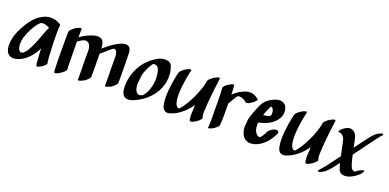

<svg xmlns="http://www.w3.org/2000/svg" viewBox="-7 -1212 3903 1925"><g transform="rotate(20 1944.5 -250.0)"><path d="M443 -68 438 -121C438 -123 437 -124 437 -126V-147C435 -180 433 -213 432 -246C431 -281 430 -316 430 -350C430 -377 430 -403 432 -429L435 -450C435 -458 430 -463 426 -466C395 -484 359 -495 324 -495C316 -495 307 -495 299 -493C269 -488 243 -476 217 -460C193 -447 174 -428 155 -407C138 -389 123 -368 109 -347C94 -324 81 -301 69 -277C46 -231 27 -183 22 -131C21 -120 20 -108 20 -97C20 -73 24 -48 34 -26C45 -4 67 14 92 16C96 16 99 17 103 17C144 17 185 -1 218 -25C255 -51 284 -86 309 -124C318 -139 328 -155 335 -171C337 -128 339 -86 343 -44V-28C343 -27 344 -26 344 -25C344 -14 347 -1 351 10C351 12 353 13 356 13C361 13 370 10 372 10C384 6 397 -1 408 -9C419 -17 430 -25 439 -35C439 -36 447 -45 447 -51C447 -52 447 -54 446 -55ZM267 -211C252 -175 235 -140 215 -108C208 -99 201 -90 193 -82C191 -79 187 -76 184 -73L179 -70C178 -69 177 -68 175 -68C173 -67 171 -66 169 -66L157 -64C156 -64 154 -65 153 -65C150 -66 147 -68 144 -71C137 -78 131 -87 127 -97C123 -113 121 -129 121 -145C121 -152 121 -158 122 -165C125 -197 135 -229 147 -260C162 -295 180 -329 202 -361C210 -373 220 -385 230 -396L241 -406L246 -409C248 -410 248 -411 249 -411L255 -413C260 -414 263 -414 268 -414C278 -414 290 -412 300 -409C313 -405 326 -400 338 -393C337 -391 336 -388 336 -385L333 -380C308 -325 290 -267 267 -211Z M1179 -396C1179 -418 1179 -440 1173 -462C1170 -473 1163 -486 1153 -492C1143 -499 1134 -501 1123 -501C1118 -501 1114 -501 1110 -500C1088 -498 1068 -489 1049 -480C1025 -468 1002 -453 980 -438C954 -419 928 -398 903 -376C903 -394 900 -413 895 -432C884 -468 858 -480 828 -480C785 -480 731 -453 699 -437C682 -427 665 -416 649 -404C649 -428 649 -450 650 -472C650 -479 651 -485 651 -491C651 -492 647 -500 642 -500C629 -500 606 -488 599 -485C592 -485 561 -458 555 -452C546 -443 536 -433 535 -425C533 -401 533 -377 533 -353V-235C533 -162 533 -87 537 -14L540 5C540 6 540 8 541 11C543 13 545 14 549 14C550 14 552 14 553 13C568 11 581 4 593 -3C608 -12 623 -22 635 -34L645 -44C650 -49 653 -55 655 -62C652 -86 652 -111 652 -135C651 -175 650 -214 650 -254C650 -289 649 -323 649 -358C650 -362 663 -368 667 -371L679 -379C684 -381 689 -384 693 -387L714 -396L731 -398C739 -397 748 -394 756 -391C773 -379 781 -357 785 -335C787 -324 787 -312 787 -301V-173C789 -138 789 -104 789 -69V-6C789 1 792 3 798 3C810 3 832 -8 840 -13C852 -13 876 -36 885 -45L895 -55C899 -61 903 -66 905 -73C906 -97 906 -122 906 -146C905 -185 905 -224 905 -262C905 -282 904 -302 904 -321C927 -339 948 -360 970 -379L978 -387C984 -388 990 -397 995 -400L1008 -411C1012 -411 1014 -415 1016 -416L1019 -418H1026C1031 -418 1035 -417 1039 -415C1053 -406 1058 -388 1061 -372C1063 -361 1063 -351 1063 -340V-213C1065 -179 1065 -143 1065 -107V-42C1065 -35 1068 -33 1074 -33C1086 -33 1108 -44 1116 -48C1128 -48 1152 -72 1161 -81L1171 -91C1175 -96 1179 -102 1181 -108C1182 -133 1182 -157 1182 -182C1181 -221 1181 -260 1181 -298Z M1623 -432C1618 -450 1612 -468 1597 -479C1582 -489 1564 -492 1547 -493C1520 -493 1498 -487 1477 -477C1442 -459 1410 -437 1382 -410C1342 -373 1310 -326 1289 -277C1266 -224 1253 -169 1253 -110V-104C1253 -80 1255 -56 1263 -33C1268 -21 1276 -8 1288 0C1302 10 1316 12 1333 12C1349 11 1367 7 1382 0C1444 -25 1500 -63 1544 -112C1584 -155 1613 -208 1627 -265C1632 -288 1636 -310 1636 -334C1636 -341 1635 -346 1635 -352V-376C1635 -379 1634 -381 1634 -383C1631 -400 1629 -417 1623 -432ZM1445 -76C1429 -70 1425 -69 1421 -69C1413 -69 1405 -71 1399 -75C1379 -88 1372 -112 1368 -134C1365 -146 1365 -159 1365 -172C1365 -185 1368 -197 1370 -210V-216C1370 -257 1382 -292 1396 -326C1405 -350 1418 -374 1434 -396C1438 -401 1442 -407 1448 -412C1461 -411 1474 -410 1485 -404C1507 -389 1514 -358 1517 -333C1520 -311 1522 -291 1522 -269C1522 -211 1493 -105 1445 -76Z M2070 -490C2055 -482 2041 -472 2029 -460C2022 -454 2011 -444 2010 -433C2010 -432 2009 -430 2009 -428C2006 -408 2000 -388 1995 -368C1986 -341 1977 -313 1966 -287C1941 -228 1912 -171 1875 -119C1868 -109 1860 -99 1852 -90L1841 -78C1833 -78 1828 -80 1824 -82C1802 -96 1796 -125 1792 -149C1789 -169 1788 -191 1788 -213C1788 -223 1789 -233 1789 -244C1791 -279 1794 -315 1800 -349C1804 -376 1808 -403 1814 -429C1817 -446 1820 -462 1825 -479C1825 -484 1821 -487 1816 -487C1815 -487 1813 -486 1811 -486C1798 -484 1785 -478 1773 -471C1758 -462 1744 -453 1732 -441C1723 -433 1716 -425 1713 -414C1707 -396 1703 -377 1700 -358C1693 -327 1689 -296 1685 -264C1680 -229 1677 -194 1676 -159V-143C1676 -116 1678 -88 1684 -61C1688 -41 1695 -18 1715 -6C1723 0 1732 3 1743 3C1746 3 1750 2 1754 2C1763 2 1773 -1 1782 -5C1798 -10 1814 -18 1829 -25C1858 -41 1885 -62 1910 -84C1927 -101 1943 -118 1958 -137C1966 -146 1973 -155 1980 -165C1979 -144 1977 -123 1977 -102C1975 -89 1975 -77 1975 -64C1975 -55 1975 -46 1977 -37C1977 -28 1978 -20 1980 -11C1981 -7 1982 -3 1985 2C1986 4 1989 5 1993 5C1998 5 2005 3 2009 2C2023 -4 2038 -11 2051 -21C2064 -29 2077 -39 2086 -51C2089 -54 2096 -63 2096 -69C2096 -70 2096 -73 2095 -74C2092 -78 2091 -83 2090 -89C2087 -101 2087 -112 2087 -125C2087 -137 2087 -150 2089 -163C2090 -199 2093 -234 2096 -269C2101 -333 2109 -398 2118 -462L2121 -492C2122 -494 2122 -496 2122 -498C2122 -506 2119 -507 2113 -507C2099 -507 2075 -493 2070 -490Z M2509 -386C2521 -394 2533 -403 2542 -414C2544 -416 2552 -425 2552 -431C2552 -433 2551 -434 2550 -435C2534 -448 2515 -460 2494 -468C2482 -472 2470 -474 2457 -474C2451 -474 2445 -474 2440 -473C2414 -471 2389 -459 2365 -447C2339 -433 2315 -415 2293 -395L2286 -388L2284 -429C2283 -449 2283 -469 2280 -489C2280 -491 2277 -492 2274 -492C2268 -492 2259 -489 2258 -489C2245 -484 2231 -477 2219 -468C2207 -460 2195 -451 2186 -440L2180 -431C2178 -429 2177 -426 2177 -423C2179 -404 2179 -388 2180 -372C2181 -341 2182 -309 2182 -277C2182 -221 2183 -165 2183 -108V-65C2183 -44 2182 -22 2179 -1C2179 5 2182 7 2186 7C2196 7 2213 -2 2222 -6C2224 -6 2227 -8 2227 -8C2241 -16 2254 -25 2265 -36C2272 -42 2282 -51 2283 -61C2286 -81 2286 -101 2287 -122C2288 -155 2288 -188 2288 -222C2288 -246 2288 -270 2287 -294C2289 -296 2290 -298 2291 -300C2298 -309 2303 -320 2308 -330C2317 -346 2327 -362 2337 -377L2353 -397C2358 -398 2361 -399 2367 -399C2387 -399 2406 -392 2424 -382C2432 -377 2440 -371 2448 -365C2450 -363 2453 -362 2456 -362C2460 -362 2465 -364 2469 -365C2480 -365 2500 -379 2509 -386Z M2826 -211C2810 -209 2796 -202 2782 -193C2771 -185 2756 -173 2750 -160C2743 -143 2734 -128 2724 -113C2719 -106 2714 -99 2708 -92L2700 -86C2699 -85 2696 -84 2695 -84L2686 -86C2679 -88 2672 -92 2666 -97C2655 -108 2647 -120 2641 -135C2635 -154 2633 -174 2633 -194C2633 -202 2633 -210 2634 -217C2661 -225 2691 -232 2719 -244C2763 -262 2804 -295 2828 -336C2840 -356 2847 -380 2847 -404C2847 -424 2842 -444 2833 -463C2828 -472 2821 -479 2812 -486C2805 -493 2795 -495 2786 -498C2780 -498 2772 -501 2765 -501C2759 -501 2755 -500 2751 -500C2740 -499 2727 -496 2717 -492C2687 -481 2659 -465 2635 -444C2626 -436 2617 -426 2609 -416C2600 -402 2594 -392 2587 -377C2572 -339 2555 -303 2543 -266C2534 -241 2528 -215 2525 -189V-171C2525 -167 2524 -166 2524 -165C2522 -155 2521 -146 2521 -137C2521 -125 2522 -113 2524 -101C2530 -63 2547 -29 2579 -8C2593 0 2609 5 2626 5H2631C2657 5 2683 -2 2707 -14C2773 -46 2821 -107 2852 -172C2855 -179 2858 -186 2858 -192C2858 -196 2857 -199 2854 -202C2849 -209 2840 -211 2832 -211ZM2734 -344C2734 -339 2731 -334 2730 -329L2727 -324C2726 -321 2718 -318 2716 -317C2708 -313 2698 -312 2690 -310C2680 -310 2666 -305 2656 -304C2657 -304 2665 -341 2670 -345L2695 -404C2698 -404 2698 -409 2698 -410C2699 -411 2700 -411 2701 -411C2703 -411 2706 -410 2707 -410C2711 -409 2714 -407 2717 -405C2722 -398 2726 -392 2729 -385C2729 -381 2730 -381 2730 -380C2733 -370 2734 -361 2734 -352Z M3304 -490C3289 -482 3275 -472 3263 -460C3256 -454 3245 -444 3244 -433C3244 -432 3243 -430 3243 -428C3240 -408 3234 -388 3229 -368C3220 -341 3211 -313 3200 -287C3175 -228 3146 -171 3109 -119C3102 -109 3094 -99 3086 -90L3075 -78C3067 -78 3062 -80 3058 -82C3036 -96 3030 -125 3026 -149C3023 -169 3022 -191 3022 -213C3022 -223 3023 -233 3023 -244C3025 -279 3028 -315 3034 -349C3038 -376 3042 -403 3048 -429C3051 -446 3054 -462 3059 -479C3059 -484 3055 -487 3050 -487C3049 -487 3047 -486 3045 -486C3032 -484 3019 -478 3007 -471C2992 -462 2978 -453 2966 -441C2957 -433 2950 -425 2947 -414C2941 -396 2937 -377 2934 -358C2927 -327 2923 -296 2919 -264C2914 -229 2911 -194 2910 -159V-143C2910 -116 2912 -88 2918 -61C2922 -41 2929 -18 2949 -6C2957 0 2966 3 2977 3C2980 3 2984 2 2988 2C2997 2 3007 -1 3016 -5C3032 -10 3048 -18 3063 -25C3092 -41 3119 -62 3144 -84C3161 -101 3177 -118 3192 -137C3200 -146 3207 -155 3214 -165C3213 -144 3211 -123 3211 -102C3209 -89 3209 -77 3209 -64C3209 -55 3209 -46 3211 -37C3211 -28 3212 -20 3214 -11C3215 -7 3216 -3 3219 2C3220 4 3223 5 3227 5C3232 5 3239 3 3243 2C3257 -4 3272 -11 3285 -21C3298 -29 3311 -39 3320 -51C3323 -54 3330 -63 3330 -69C3330 -70 3330 -73 3329 -74C3326 -78 3325 -83 3324 -89C3321 -101 3321 -112 3321 -125C3321 -137 3321 -150 3323 -163C3324 -199 3327 -234 3330 -269C3335 -333 3343 -398 3352 -462L3355 -492C3356 -494 3356 -496 3356 -498C3356 -506 3353 -507 3347 -507C3333 -507 3309 -493 3304 -490Z M3853 -534C3853 -538 3849 -539 3845 -539H3840C3828 -537 3816 -531 3805 -525C3792 -517 3778 -508 3767 -497C3753 -483 3741 -468 3729 -453C3712 -432 3696 -411 3681 -390C3660 -363 3640 -336 3620 -308C3617 -326 3613 -344 3609 -361C3606 -375 3604 -388 3600 -401C3598 -410 3596 -418 3593 -426C3582 -455 3552 -478 3520 -478C3509 -478 3500 -475 3491 -471C3476 -464 3462 -456 3450 -446C3440 -438 3430 -429 3424 -418C3423 -416 3421 -412 3421 -409C3421 -406 3422 -404 3426 -404C3437 -404 3448 -401 3458 -396C3472 -387 3485 -371 3491 -355C3494 -347 3496 -338 3498 -329L3529 -184L3434 -57C3422 -40 3409 -25 3396 -10L3384 4C3377 10 3370 17 3366 25C3364 27 3363 31 3363 34C3363 37 3364 39 3368 39H3372C3380 39 3390 35 3397 32C3412 25 3426 17 3438 7C3456 -8 3471 -25 3486 -43C3502 -63 3518 -83 3533 -103L3544 -118C3550 -94 3556 -70 3566 -47C3570 -38 3575 -31 3583 -25C3597 -15 3612 -12 3629 -12H3636C3664 -12 3691 -25 3715 -38C3735 -49 3753 -63 3770 -78C3781 -88 3791 -100 3798 -114C3800 -116 3801 -120 3801 -123C3801 -126 3800 -128 3796 -128H3792C3784 -128 3774 -124 3767 -121C3752 -114 3738 -106 3726 -96L3715 -86C3705 -87 3696 -89 3687 -94C3673 -103 3668 -119 3662 -136C3662 -138 3660 -139 3660 -141C3660 -142 3659 -144 3659 -145C3659 -146 3658 -147 3658 -148C3658 -149 3657 -150 3657 -151C3657 -152 3656 -153 3656 -154C3648 -182 3641 -211 3635 -239C3643 -250 3650 -261 3658 -271C3699 -326 3739 -382 3780 -436L3833 -506C3835 -507 3837 -508 3839 -510C3845 -516 3852 -524 3853 -534Z"/></g></svg>

Font: Petaluma Script
Style: Regular
Weight: 400
Designer: Daniel Spreadbury
Foundry: Steinberg Media Technologies GmbH
Version: Version 1.10